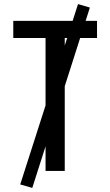

<svg xmlns="http://www.w3.org/2000/svg" viewBox="-20 -837 540 940"><path d="M203 0H297V-651H455V-735H45V-651H203ZM138 83 420 -800 362 -817 79 66Z"/></svg>

Font: Iosevka SS08 Medium
Style: Regular
Weight: 500
Monospace: yes
Designer: Belleve Invis
Foundry: Belleve Invis
Version: Version 3.4.3; ttfautohint (v1.8.3)